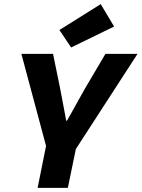

<svg xmlns="http://www.w3.org/2000/svg" viewBox="-20 -914 689 934"><path d="M163 0 204 -204 84 -652H238L272 -486Q279 -449 287 -407.5Q295 -366 302 -327H306Q321 -353 335.5 -379.5Q350 -406 365.5 -433.5Q381 -461 395 -486L493 -652H649L349 -189L310 0ZM326 -683 269 -768 470 -894 535 -785Z"/></svg>

Font: Source Code Pro ExtraBold
Style: Italic
Weight: 800
Italic angle: -11°
Monospace: yes
Designer: Paul D. Hunt, Teo Tuominen
Foundry: Adobe Systems Incorporated
Version: Version 1.016;hotconv 1.0.116;makeotfexe 2.5.65601